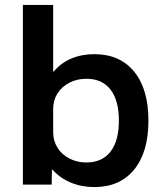

<svg xmlns="http://www.w3.org/2000/svg" viewBox="-20 -750 660 780"><path d="M363 10Q311 10 267 -8.5Q223 -27 193 -61H191L190 0H73V-730H196V-459H198Q227 -494 269.5 -512Q312 -530 363 -530Q467 -530 525 -459Q583 -388 583 -260Q583 -132 525 -61Q467 10 363 10ZM331 -90Q395 -90 429 -134Q463 -178 463 -260Q463 -342 429 -386Q395 -430 331 -430Q293 -430 262 -414Q231 -398 213.5 -370.5Q196 -343 196 -307V-213Q196 -178 213.5 -150Q231 -122 262 -106Q293 -90 331 -90Z"/></svg>

Font: M PLUS 2 SemiBold
Style: Regular
Weight: 600
Designer: Coji Morishita
Foundry: UNDERFOREST DESIGN
Version: Version 1.001